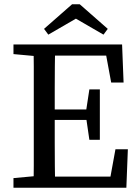

<svg xmlns="http://www.w3.org/2000/svg" viewBox="-20 -878 655 898"><path d="M43 0V-45L174 -57H186V0ZM136 0Q138 -51 138 -102.5Q138 -154 138 -206Q138 -258 138 -310V-359Q138 -411 138 -463Q138 -515 138 -567Q138 -619 136 -670H238Q237 -620 236.5 -568Q236 -516 236 -464Q236 -412 236 -359V-320Q236 -264 236 -210Q236 -156 236.5 -104Q237 -52 238 0ZM186 0V-52H528L491 -21L520 -180H578L571 0ZM187 -317V-366H417V-317ZM398 -224 382 -334V-355L398 -460H447V-224ZM43 -625V-670H186V-613H174ZM500 -492 471 -649 508 -618H186V-670H551L558 -492ZM353 -858 484 -743 464 -716 293 -815H377L206 -716L186 -743L317 -858Z"/></svg>

Font: Source Serif 4 18pt
Style: Regular
Weight: 400
Designer: Frank Grießhammer
Foundry: Adobe Systems Incorporated
Version: Version 4.004;hotconv 1.0.116;makeotfexe 2.5.65601